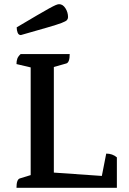

<svg xmlns="http://www.w3.org/2000/svg" viewBox="-20 -900 619 920"><path d="M59 0Q59 -40 75 -45L127 -61V-577L59 -593Q59 -608 63 -619Q67 -630 79 -641H314Q314 -601 298 -596L238 -579V-73L468 -57L489 -164Q519 -164 540 -146V0ZM80 -732Q69 -732 64.5 -743.5Q60 -755 60 -769Q119 -804 156.5 -826Q194 -848 215 -859.5Q236 -871 246.5 -875.5Q257 -880 263 -880Q281 -880 293.5 -860.5Q306 -841 306 -818Q306 -810 301 -804Q296 -798 275 -790Q254 -782 207.5 -768.5Q161 -755 80 -732Z"/></svg>

Font: Petrona SemiBold
Style: Regular
Weight: 600
Designer: Ringo R. Seeber
Foundry: Ringo R. Seeber
Version: Version 2.001; ttfautohint (v1.8.3)